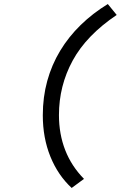

<svg xmlns="http://www.w3.org/2000/svg" viewBox="-20 -755 640 951"><path d="M335 176Q267 113 229.5 20.5Q192 -72 192 -184Q192 -274 214 -354Q236 -434 278 -503.5Q320 -573 379.5 -631Q439 -689 514 -735L558 -681Q408 -580 340 -455Q272 -330 272 -185Q272 -91 303 -11.5Q334 68 396 131Z"/></svg>

Font: Source Code Pro Medium
Style: Italic
Weight: 500
Italic angle: -11°
Monospace: yes
Designer: Paul D. Hunt, Teo Tuominen
Foundry: Adobe Systems Incorporated
Version: Version 1.050;PS 1.000;hotconv 16.6.51;makeotf.lib2.5.65220